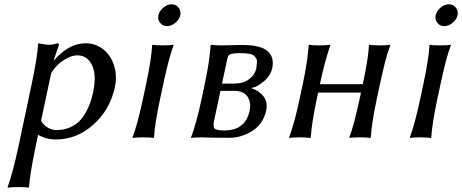

<svg xmlns="http://www.w3.org/2000/svg" viewBox="-20 -641 2156 896"><path d="M219.2 -300.8 171.4 -77.1Q199.2 -34.2 245.1 -34.2Q275.9 -34.2 302 -44.7Q328.1 -55.2 345.9 -71.5Q363.8 -87.9 377.7 -111.6Q391.6 -135.3 399.9 -158.4Q408.2 -181.6 414.1 -208Q431.6 -289.6 409.9 -336.2Q388.2 -382.8 340.3 -382.8Q312.5 -382.8 277.6 -360.6Q242.7 -338.4 219.2 -300.8ZM68.4 32.2 125 -234.9Q155.8 -380.4 157.7 -436L160.2 -439Q191.9 -432.1 210 -432.1Q228 -432.1 247.1 -439Q256.3 -439 254.4 -429.2L230.5 -359.9H232.4Q301.8 -439 379.4 -439Q426.8 -439 462.4 -410.2Q498 -381.3 512.7 -334Q527.3 -287.1 516.1 -234.9Q493.7 -128.9 416 -59.6Q338.4 9.8 241.7 9.8Q193.4 9.8 157.7 -12.2L148.4 32.2Q119.1 171.9 115.7 231.9L112.8 234.9Q100.1 231.9 65.9 231.9Q50.3 231.9 37.8 232.7Q25.4 233.4 20.5 234.4L16.1 234.9L15.6 231.9Q39.6 167 68.4 32.2Z M662.1 -250Q687 -367.2 689.9 -429.2L691.9 -432.1Q705.1 -429.2 740.2 -429.2Q755.4 -429.2 767.6 -429.9Q779.8 -430.7 784.2 -431.6L788.6 -432.1L790 -429.2L782.2 -407.2L776.4 -388.7Q773.4 -380.4 770 -366.5Q766.6 -352.5 764.9 -346.9Q763.2 -341.3 759 -324Q754.9 -306.6 753.9 -302.2L748 -276.4L742.2 -250L727.1 -179.2Q701.7 -60.1 698.7 0L696.3 2.9Q683.1 0 648.9 0Q633.3 0 620.8 0.7Q608.4 1.5 603.5 2L599.1 2.9L598.6 0Q621.6 -60.5 647 -179.2ZM727.1 -534.4Q714.8 -549.8 719.2 -569.8Q723.6 -589.8 742.2 -605.5Q760.7 -621.1 780.8 -621.1Q800.8 -621.1 813.2 -605.5Q825.7 -589.8 821.3 -569.8Q816.9 -549.8 798.1 -534.4Q779.3 -519 759.3 -519Q739.3 -519 727.1 -534.4Z M1016.1 -251H1073.2Q1115.2 -251 1142.6 -271.5Q1169.9 -292 1176.3 -323.2Q1178.2 -338.9 1179.2 -350.1Q1180.2 -361.3 1175.3 -368.9Q1170.4 -376.5 1165 -381.3Q1159.7 -386.2 1149.2 -388.7Q1138.7 -391.1 1128.2 -392.1Q1117.7 -393.1 1103 -393.1Q1074.2 -393.1 1062.3 -390.1Q1050.3 -387.2 1046.4 -381.6Q1042.5 -376 1039.1 -358.9ZM1008.8 -216.8 979 -77.1Q973.1 -49.3 981.7 -40.8Q990.2 -32.2 1026.4 -32.2Q1125 -32.2 1144.5 -123Q1153.3 -163.6 1134.8 -190.4Q1116.2 -216.8 1074.7 -216.8ZM921.4 0Q905.8 0 893.6 0.7Q881.3 1.5 876.5 2L872.1 2.9L871.6 0Q897 -66.9 920.9 -180.2L935.5 -249Q958 -355 962.9 -429.2L964.4 -432.1Q977.5 -429.2 1012.7 -429.2Q1031.2 -429.2 1061.3 -430.2Q1091.3 -431.2 1110.4 -431.2Q1196.8 -431.2 1229 -402.1Q1261.2 -373 1250.5 -323.2Q1243.2 -288.6 1211.4 -261.5Q1179.7 -234.4 1154.8 -231L1154.3 -229Q1189.5 -217.8 1210 -190.9Q1230.5 -164.1 1222.2 -125Q1215.3 -92.3 1196.3 -66.4Q1177.2 -41 1152.6 -26.9Q1127.9 -12.7 1102.8 -5.4Q1077.6 2 1054.2 2Q981.4 2 954.1 1Q926.8 0 921.4 0Z M1753.4 -250 1738.3 -179.2Q1713.9 -64.9 1710.4 0L1707.5 2.9Q1694.3 0 1660.2 0Q1644.5 0 1632.3 0.7Q1620.1 1.5 1615.2 2L1610.8 2.9L1610.4 0Q1632.3 -58.1 1658.2 -179.2L1664.6 -209H1464.8L1458.5 -180.2Q1434.1 -64.5 1430.2 0L1427.7 2.9Q1413.6 0 1379.4 0Q1363.8 0 1351.3 0.7Q1338.9 1.5 1334 2L1329.6 2.9L1329.1 0Q1354.5 -66.9 1378.4 -180.2L1393.1 -249Q1415.5 -355 1420.4 -429.2L1421.9 -432.1Q1435.1 -429.2 1470.2 -429.2Q1485.4 -429.2 1497.8 -429.9Q1510.3 -430.7 1515.1 -431.6L1520 -432.1L1521.5 -429.2Q1495.6 -355.5 1473.1 -249V-248H1672.9L1673.3 -250Q1699.2 -370.1 1701.7 -429.2L1703.1 -432.1Q1716.3 -429.2 1751.5 -429.2Q1766.6 -429.2 1778.8 -429.9Q1791 -430.7 1795.9 -431.6L1800.3 -432.1L1801.3 -429.2L1793.9 -407.2L1787.1 -388.7Q1784.7 -380.4 1781.2 -366.5Q1777.8 -352.5 1776.1 -346.9Q1774.4 -341.3 1770.3 -324Q1766.1 -306.6 1765.1 -302.2L1759.3 -276.4Z M1956.1 -250Q1981 -367.2 1983.9 -429.2L1985.8 -432.1Q1999 -429.2 2034.2 -429.2Q2049.3 -429.2 2061.5 -429.9Q2073.7 -430.7 2078.1 -431.6L2082.5 -432.1L2084 -429.2L2076.2 -407.2L2070.3 -388.7Q2067.4 -380.4 2064 -366.5Q2060.5 -352.5 2058.8 -346.9Q2057.1 -341.3 2053 -324Q2048.8 -306.6 2047.9 -302.2L2042 -276.4L2036.1 -250L2021 -179.2Q1995.6 -60.1 1992.7 0L1990.2 2.9Q1977.1 0 1942.9 0Q1927.2 0 1914.8 0.7Q1902.3 1.5 1897.5 2L1893.1 2.9L1892.6 0Q1915.5 -60.5 1940.9 -179.2ZM2021 -534.4Q2008.8 -549.8 2013.2 -569.8Q2017.6 -589.8 2036.1 -605.5Q2054.7 -621.1 2074.7 -621.1Q2094.7 -621.1 2107.2 -605.5Q2119.6 -589.8 2115.2 -569.8Q2110.8 -549.8 2092 -534.4Q2073.2 -519 2053.2 -519Q2033.2 -519 2021 -534.4Z"/></svg>

Font: Linux Biolinum G
Style: Italic
Weight: 400
Italic angle: -12°
Designer: Philipp H. Poll
Foundry: Philipp H. Poll
Version: Version 0.5.1